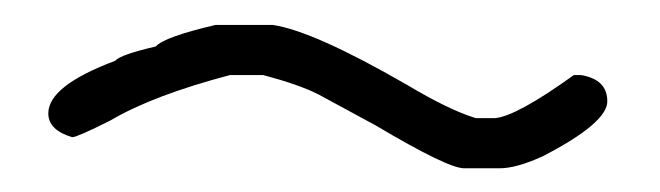

<svg xmlns="http://www.w3.org/2000/svg" viewBox="-20 -413 540 157"><path d="M156.2 -392.6H203.1Q236.3 -387.7 312.5 -343.8Q347.7 -322.8 369.1 -316.4H384.8Q402.3 -317.9 449.2 -351.6H455.1Q476.6 -348.1 476.6 -330.1Q476.6 -312.5 423.8 -285.2Q402.3 -275.4 388.7 -275.4H359.4Q346.2 -275.4 287.1 -310.5L240.2 -335.9Q224.6 -343.8 195.3 -351.6H168Q105 -335 70.3 -314.5Q43 -300.8 39.1 -300.8Q19.5 -306.6 19.5 -320.3Q19.5 -342.8 74.2 -363.3Q78.1 -368.2 107.4 -375Q114.3 -382.8 156.2 -392.6Z"/></svg>

Font: CEF Fonts CJK Mono
Style: Regular
Weight: 400
Designer: PartyBoss (派对大魔王)
Version: Release 2.25